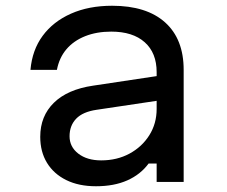

<svg xmlns="http://www.w3.org/2000/svg" viewBox="-20 -633 790 668"><path d="M537 -370V-284L316 -251Q268 -244 245 -220Q222 -196 222 -159Q222 -122 252.5 -98.5Q283 -75 332 -75Q387 -75 430.5 -98.5Q474 -122 499.5 -162.5Q525 -203 525 -254V-382Q525 -449 483.5 -486Q442 -523 367 -523Q316 -523 276 -507Q236 -491 211 -461.5Q186 -432 178 -390H86Q92 -459 128.5 -508.5Q165 -558 227 -585.5Q289 -613 370 -613Q490 -613 554.5 -555Q619 -497 619 -390V0H525V-64H497Q469 -26 423 -5.5Q377 15 314 15Q254 15 210.5 -6.5Q167 -28 143.5 -66.5Q120 -105 120 -157Q120 -229 167.5 -275.5Q215 -322 304 -335Z"/></svg>

Font: Martian Mono SemiExpanded Light
Style: Regular
Weight: 300
Width: 6
Monospace: yes
Designer: Roman Shamin
Foundry: Evil Martians
Version: Version 0.930